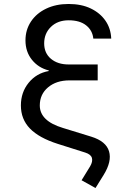

<svg xmlns="http://www.w3.org/2000/svg" viewBox="-20 -760 640 965"><path d="M325 -658Q270 -658 236 -625Q202 -592 202 -542Q202 -493 236 -464.5Q270 -436 325 -436H471V-356H329Q263 -356 221.5 -321Q180 -286 180 -230Q180 -152 296 -117L439 -73Q513 -50 528 0.5Q543 51 501 119L460 185L390 146L433 76Q447 52 442 34Q437 16 409 7L270 -37Q176 -67 130.5 -114Q85 -161 85 -230Q85 -296 124 -344Q163 -392 225 -403V-406Q173 -419 140.5 -459.5Q108 -500 108 -557Q108 -610 135.5 -651.5Q163 -693 212 -716.5Q261 -740 325 -740Q389 -740 436 -717.5Q483 -695 510 -656Q537 -617 539 -566H449Q445 -607 413 -632.5Q381 -658 325 -658Z"/></svg>

Font: JetBrainsMonoNL NF
Style: Regular
Weight: 400
Designer: Philipp Nurullin, Konstantin Bulenkov
Foundry: JetBrains
Version: Version 2.304; ttfautohint (v1.8.4.7-5d5b);Nerd Fonts 3.2.1